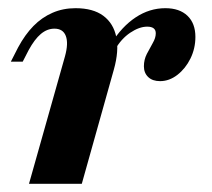

<svg xmlns="http://www.w3.org/2000/svg" viewBox="-20 -449 517 469"><path d="M50.8 0 138.7 -311.3Q147.6 -343.5 140.7 -361.3Q133.9 -379 112.9 -379Q95.2 -379 79.8 -366.1Q64.5 -353.2 50 -326.6L35.5 -298.4H6.5L24.2 -333.1Q41.1 -364.5 61.7 -385.5Q82.3 -406.5 108.1 -417.7Q133.9 -429 164.5 -429Q207.3 -429 232.3 -410.5Q257.3 -391.9 264.1 -358.5Q271 -325 258.1 -279L179.8 0ZM371 -250.8Q352.4 -250.8 341.9 -260.9Q331.5 -271 331.5 -287.1Q331.5 -303.2 338.7 -317.3Q346 -331.5 353.2 -344Q360.5 -356.5 360.5 -367.7Q360.5 -383.9 339.5 -383.9Q320.2 -383.9 298 -369Q275.8 -354 261.3 -328.2L252.4 -343.5Q277.4 -383.9 311.3 -406.5Q345.2 -429 383.9 -429Q418.5 -429 437.9 -410.5Q457.3 -391.9 457.3 -358.9Q457.3 -330.6 445.2 -306Q433.1 -281.5 413.3 -266.1Q393.5 -250.8 371 -250.8Z"/></svg>

Font: Playfair 5pt SemiExpanded Light ExtraBold
Style: Italic
Weight: 800
Italic angle: -15.6°
Version: Version 2.001;gftools[0.9.30]